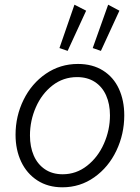

<svg xmlns="http://www.w3.org/2000/svg" viewBox="-20 -798 601 826"><path d="M46.9 -218.3Q46.9 -298.3 81.3 -368.4Q115.7 -438.5 177.2 -480.7Q238.8 -522.9 315.4 -522.9Q377.9 -522.9 423.1 -494.6Q468.3 -466.3 491.5 -416Q514.6 -365.7 514.6 -301.8Q514.6 -221.2 480.7 -149.9Q446.8 -78.6 385.7 -35.4Q324.7 7.8 248.5 7.8Q186.5 7.8 140.9 -21.7Q95.2 -51.3 71 -102.5Q46.9 -153.8 46.9 -218.3ZM453.1 -301.8Q453.1 -350.1 436.5 -387.5Q419.9 -424.8 387.9 -445.6Q356 -466.3 311.5 -466.3Q252 -466.3 205.8 -430.4Q159.7 -394.5 134.3 -336.7Q108.9 -278.8 108.9 -215.3Q108.9 -166.5 125.2 -128.9Q141.6 -91.3 173.3 -69.8Q205.1 -48.3 249.5 -48.3Q308.1 -48.3 354.7 -85Q401.4 -121.6 427.2 -180.2Q453.1 -238.8 453.1 -301.8ZM378.9 -591.3 445.3 -777.8 493.7 -752 414.1 -579.1ZM235.8 -591.3 300.3 -777.8 350.6 -752 271 -579.1Z"/></svg>

Font: Reddit Sans Vanilla Light
Style: Italic
Weight: 300
Italic angle: -11.25°
Designer: Stephen Hutchings
Version: Version 1.013